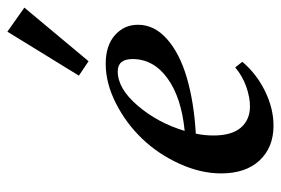

<svg xmlns="http://www.w3.org/2000/svg" viewBox="-139 -602 752 514"><g transform="rotate(-90 237.0 -345.0)"><path d="M330.1 -483.9 291.5 -509.8 409.2 -701.2 473.6 -655.8ZM157.7 11.2Q99.6 11.2 64.7 -25.9Q29.8 -63 29.8 -128.9Q29.8 -184.1 55.7 -240.7Q81.5 -297.4 122.6 -340.3Q163.6 -383.3 217.3 -410.6Q271 -438 323.2 -438Q372.1 -438 399.9 -413.3Q427.7 -388.7 427.7 -351.6Q427.7 -307.6 389.2 -273.7Q350.6 -239.7 285.4 -220.7Q220.2 -201.7 136.2 -196.8Q131.3 -173.8 131.3 -149.4Q131.3 -100.6 152.3 -76.2Q173.3 -51.8 209.5 -51.8Q233.4 -51.8 262 -61.8Q290.5 -71.8 313.5 -91.3L328.6 -72.3Q296.4 -34.2 250 -11.5Q203.6 11.2 157.7 11.2ZM302.7 -405.8Q256.8 -405.8 210.9 -352.1Q165 -298.3 143.6 -226.6Q232.9 -235.4 284.4 -272.7Q335.9 -310.1 335.9 -366.2Q335.9 -405.8 302.7 -405.8Z"/></g></svg>

Font: Elstob 14pt SemiBold
Style: Italic
Weight: 600
Italic angle: -20°
Designer: Peter S. Baker
Version: Version 1.015